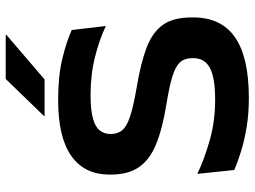

<svg xmlns="http://www.w3.org/2000/svg" viewBox="-130 -746 891 672"><g transform="rotate(-90 316.0 -410.5)"><path d="M308.5 14.5Q254 14.5 207 6.8Q160 -1 122 -12.8Q84 -24.5 56.5 -36.5L43 -166Q91 -142.5 158.5 -123Q226 -103.5 302.5 -103.5Q380 -103.5 414 -122Q448 -140.5 448 -180V-183.5Q448 -210 433.5 -226.2Q419 -242.5 383.8 -253.2Q348.5 -264 287 -274Q200.5 -288 146 -310.5Q91.5 -333 66 -370.8Q40.5 -408.5 40.5 -468.5V-473Q40.5 -561 105.8 -607Q171 -653 301.5 -653Q385.5 -653 445.5 -638.5Q505.5 -624 546.5 -605.5L560.5 -486Q512.5 -509 451.2 -524.2Q390 -539.5 319 -539.5Q266.5 -539.5 236.8 -531.2Q207 -523 194.8 -507.2Q182.5 -491.5 182.5 -469.5V-468.5Q182.5 -445.5 195 -429.5Q207.5 -413.5 242.2 -401.8Q277 -390 343.5 -378.5Q428.5 -364.5 483.2 -344Q538 -323.5 564.2 -286.8Q590.5 -250 590.5 -186.5V-180.5Q590.5 -82 520.8 -33.8Q451 14.5 308.5 14.5ZM375 -836.5H530V-834.5L373.5 -700.5H245V-702Z"/></g></svg>

Font: AnekLatin_SemiExpandedSemiBold
Style: Regular
Weight: 600
Width: 6
Designer: Yesha Goshar
Foundry: Ek Type
Version: Version 1.003